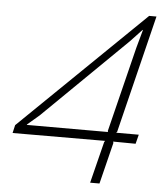

<svg xmlns="http://www.w3.org/2000/svg" viewBox="-56 -859 774 908"><g transform="rotate(5 331.5 -405.0)"><path d="M567.9 -654.8 591.8 -741.2H589.8L535.2 -683.1L140.1 -295.9L84 -248V-246.1H469.2L467.8 -251ZM615.2 -246.1 604 -202.1 497.1 -203.1 499 -196.8 450.2 0H405.8L455.1 -196.8L459 -203.1L20 -202.1L28.8 -240.2L615.2 -810.1H649.9L512.2 -251L507.8 -246.1Z"/></g></svg>

Font: Sinkin Sans 200 X Light Italic
Style: Regular
Weight: 200
Italic angle: -112°
Designer: Keith Bates
Foundry: K-Type
Version: Sinkin Sans (version 1.0)  by Keith Bates   •   © 2014   www